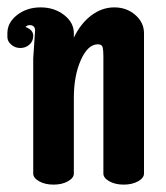

<svg xmlns="http://www.w3.org/2000/svg" viewBox="-30 -500 450 520"><path d="M60 -342 65 -417Q65 -432 50 -432Q44 -432 39 -427Q60 -419 60 -403.5Q60 -388 49.5 -379Q39 -370 25 -370Q11 -370 0.5 -379Q-10 -388 -10 -400V-410Q-10 -439 16.5 -459.5Q43 -480 80 -480Q117 -480 143.5 -459.5Q170 -439 170 -410V-398Q188 -436 217 -458Q246 -480 279.5 -480Q313 -480 336.5 -459.5Q360 -439 360 -410V-30Q360 -18 344 -9Q328 0 305 0Q282 0 266 -9Q250 -18 250 -30V-330Q250 -333 250 -348.5Q250 -364 248 -372Q246 -380 235 -380Q208 -380 189 -337.5Q170 -295 170 -235Q170 -223 170 -212V-30Q170 -18 154 -9Q138 0 115 0Q92 0 76 -9Q60 -18 60 -30Z"/></svg>

Font: SOV_ThonBuri
Style: Book
Weight: 400
Version: Version 1.00